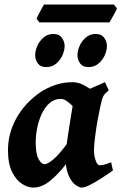

<svg xmlns="http://www.w3.org/2000/svg" viewBox="-20 -829 549 869"><path d="M491.2 -57.6Q463.9 -38.1 436 -20.3Q408.2 -2.4 385.5 8.8Q362.8 20 350.6 20Q338.9 20 321.3 7.6Q303.7 -4.9 290 -36.1Q276.4 -67.4 276.4 -122.6Q276.4 -133.8 279.5 -159.2Q282.7 -184.6 287.6 -216.8Q292.5 -249 297.6 -281.2Q302.7 -313.5 307.1 -339.1Q311.5 -364.7 313.5 -376Q315.9 -387.2 331.8 -398.2Q347.7 -409.2 370.1 -419.7Q392.6 -430.2 415.5 -439.7Q438.5 -449.2 455.1 -457L472.2 -420.4Q455.6 -406.7 448.7 -395.8Q441.9 -384.8 435.1 -351.6Q419.9 -281.7 412.6 -227.1Q405.3 -172.4 405.3 -150.9Q405.3 -124.5 412.8 -102.8Q420.4 -81.1 431.6 -81.1Q441.4 -81.1 452.4 -84Q463.4 -86.9 482.9 -94.7ZM442.4 -396.5Q432.1 -389.2 420.9 -373.3Q409.7 -357.4 398.9 -340.1Q388.2 -322.8 379.2 -310.5Q370.1 -298.3 363.8 -298.3Q357.4 -298.3 345.2 -311Q333 -323.7 317.4 -340.3Q301.8 -356.9 285.4 -369.4Q269 -381.8 253.9 -381.3Q224.1 -380.9 202.9 -361.3Q181.6 -341.8 168 -311.5Q154.3 -281.2 147.9 -247.6Q141.6 -213.9 141.6 -185.1Q141.6 -133.3 154.3 -109.6Q167 -85.9 181.6 -85.9Q195.3 -85.9 222.2 -108.2Q249 -130.4 291 -189L283.2 -92.3Q250.5 -47.9 210.9 -13.9Q171.4 20 129.9 20Q106 20 79.6 3.2Q53.2 -13.7 34.7 -50.8Q16.1 -87.9 16.1 -148.9Q16.1 -226.1 54.7 -294.9Q93.3 -363.8 162.1 -411.1Q188.5 -429.2 226.3 -443.1Q264.2 -457 308.6 -457Q335.4 -457 361.8 -442.4Q388.2 -427.7 409.7 -412.8Q431.2 -397.9 442.4 -396.5ZM463.9 -621.1Q463.9 -600.6 453.9 -578.4Q443.8 -556.2 425.3 -540.8Q406.7 -525.4 380.4 -525.4Q354.5 -525.4 342.5 -542.2Q330.6 -559.1 330.6 -579.1Q330.6 -599.1 340.3 -621.3Q350.1 -643.6 368.7 -659.4Q387.2 -675.3 413.1 -675.3Q439 -675.3 451.4 -658.2Q463.9 -641.1 463.9 -621.1ZM272.5 -621.1Q272.5 -600.6 262.5 -578.4Q252.4 -556.2 233.9 -540.8Q215.3 -525.4 189 -525.4Q163.1 -525.4 151.1 -542.2Q139.2 -559.1 139.2 -579.1Q139.2 -599.1 148.9 -621.3Q158.7 -643.6 177.2 -659.4Q195.8 -675.3 221.7 -675.3Q247.6 -675.3 260 -658.2Q272.5 -641.1 272.5 -621.1ZM509.3 -791.5Q507.3 -784.7 500.2 -771.5Q493.2 -758.3 485.8 -745.6Q478.5 -732.9 475.1 -727.5H158.2L145.5 -744.1Q147.9 -751 154.5 -763.7Q161.1 -776.4 168.2 -789.3Q175.3 -802.2 179.2 -808.6H495.1Z"/></svg>

Font: Gentium Book Plus
Style: Bold Italic
Weight: 700
Italic angle: -8°
Designer: Victor Gaultney, Annie Olsen, Iska Routamaa, Becca Hirsbrunner
Foundry: SIL International
Version: Version 6.101